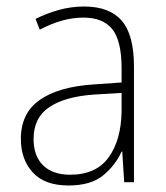

<svg xmlns="http://www.w3.org/2000/svg" viewBox="-20 -559 508 589"><path d="M238 -539Q316 -539 353.5 -495.5Q391 -452 391 -355V0H361L355 -94H353Q334 -52 296.5 -21Q259 10 190 10Q117 10 80.5 -30Q44 -70 44 -133Q44 -212 102 -252.5Q160 -293 267 -300L353 -306V-349Q353 -434 324.5 -469.5Q296 -505 236 -505Q204 -505 171 -496Q138 -487 102 -468L89 -501Q123 -518 160.5 -528.5Q198 -539 238 -539ZM270 -269Q180 -263 131.5 -230.5Q83 -198 83 -133Q83 -80 112.5 -51.5Q142 -23 195 -23Q275 -23 313.5 -76.5Q352 -130 353 -219V-274Z"/></svg>

Font: Noto Sans Ethiopic SemiCondensed ExtraLight
Style: Regular
Weight: 200
Width: 4
Designer: Monotype Design Team
Foundry: Monotype Imaging Inc.
Version: Version 2.102; ttfautohint (v1.8.4.7-5d5b)